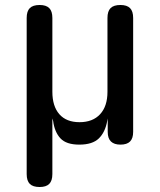

<svg xmlns="http://www.w3.org/2000/svg" viewBox="-20 -570 640 770"><path d="M139 180Q112 180 99.5 167.5Q87 155 87 128V-498Q87 -525 99.5 -537.5Q112 -550 139 -550Q165 -550 177.5 -537.5Q190 -525 190 -498V-202Q190 -144 218 -112Q246 -80 299 -80Q352 -80 381.5 -112Q411 -144 411 -202V-498Q411 -525 423.5 -537.5Q436 -550 463 -550Q489 -550 501.5 -537.5Q514 -525 514 -498V-41Q514 -15 501.5 -2.5Q489 10 463 10Q438 10 425 -2.5Q412 -15 412 -41V-95L410 -85Q402 -40 376.5 -15Q351 10 298 10Q246 10 222.5 -15Q199 -40 193 -85Q191 -95 190.5 -95Q190 -95 190 -85V128Q190 155 177.5 167.5Q165 180 139 180Z"/></svg>

Font: Maple Mono NL Medium
Style: Regular
Weight: 500
Monospace: yes
Designer: subframe7536
Version: Version 7.000